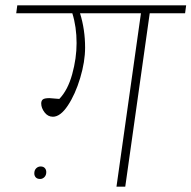

<svg xmlns="http://www.w3.org/2000/svg" viewBox="-20 -702 720 722"><path d="M676 -652H543L451 0H418L510 -652H281Q300 -591 300 -523Q300 -470 281.5 -408.5Q263 -347 235 -305Q207 -263 179 -263Q160 -263 147.5 -279.5Q135 -296 135 -313Q135 -323 141 -328Q147 -333 166 -333Q170 -333 203 -330Q235 -363 251.5 -423Q268 -483 268 -540Q268 -601 252 -652H41L45 -682H680ZM109 -50Q109 -62 116 -69Q123 -76 133 -76Q143 -76 148.5 -70Q154 -64 154 -55Q154 -43 147 -36Q140 -29 131 -29Q120 -29 114.5 -35Q109 -41 109 -50Z"/></svg>

Font: FiraGO UltraLight
Style: Italic
Weight: 200
Italic angle: -8°
Designer: bBox Type GmbH
Foundry: bBox Type GmbH
Version: Version 1.001